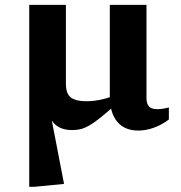

<svg xmlns="http://www.w3.org/2000/svg" viewBox="-20 -514 726 772"><path d="M97.5 -494.5H245V-177Q245 -151.5 253 -136.2Q261 -121 279.5 -114Q298 -107 329 -107Q354.5 -107 382.8 -112.8Q411 -118.5 434.5 -128L445.5 -94Q407.5 -59.5 381.5 -39Q355.5 -18.5 337 -8.2Q318.5 2 303 5.5Q287.5 9 270.5 9Q242.5 9 222.5 0Q202.5 -9 189.2 -27.8Q176 -46.5 168.5 -74.5L178 -83L237.5 225.5L119.5 237H97.5ZM569 -120Q569 -103.5 574 -93.5Q579 -83.5 589 -79.2Q599 -75 613.5 -75Q623.5 -75 634.8 -76.8Q646 -78.5 659 -82V-33.5Q631.5 -12.5 599.5 -0.8Q567.5 11 536 11Q481 11 451.2 -24.8Q421.5 -60.5 421.5 -126.5V-494.5H569Z"/></svg>

Font: Newsreader 9pt SemiBold
Style: Regular
Weight: 600
Designer: Hugues Gentile
Foundry: Production Type
Version: Version 1.003